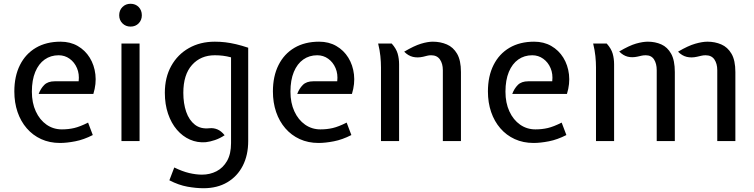

<svg xmlns="http://www.w3.org/2000/svg" viewBox="-20 -748 3997 1018"><path d="M298 10Q243 10 198.2 -10.5Q153.5 -31 121.8 -67.8Q90 -104.5 73 -154.2Q56 -204 56 -263Q56 -344 85.8 -403.2Q115.5 -462.5 170.5 -494.8Q225.5 -527 301 -527Q352.5 -527 392 -504.2Q431.5 -481.5 455.8 -442.2Q480 -403 485.8 -353.2Q491.5 -303.5 475 -250H185Q195.5 -278.5 214.8 -297.8Q234 -317 270 -317H397Q401.5 -355.5 388.2 -386.8Q375 -418 349.2 -436.5Q323.5 -455 291 -455Q249 -455 217 -432.5Q185 -410 167 -366.8Q149 -323.5 149 -262Q149 -202.5 169.8 -157.5Q190.5 -112.5 226.5 -87.2Q262.5 -62 308 -62Q342.5 -62 373.5 -69.2Q404.5 -76.5 447 -98L472 -32Q424 -7.5 379 1.2Q334 10 298 10Z M624 0V-517H720V0ZM672 -607Q646.5 -607 629.2 -624.2Q612 -641.5 612 -667Q612 -693.5 629.2 -710.8Q646.5 -728 672 -728Q698.5 -728 715.2 -710.8Q732 -693.5 732 -667Q732 -641.5 715.2 -624.2Q698.5 -607 672 -607Z M1059 250Q1020 250 973.8 241.8Q927.5 233.5 878 208L904 140Q947 161 983.2 169.5Q1019.5 178 1051 178Q1093 178 1128 160Q1163 142 1184 105Q1205 68 1205 11V-444Q1182 -450 1161.8 -452.5Q1141.5 -455 1119 -455Q1044 -455 998 -403.5Q952 -352 952 -256Q952 -199.5 967.2 -155.2Q982.5 -111 1013.2 -87Q1044 -63 1090 -68Q1112 -70.5 1132.5 -62Q1153 -53.5 1171 -31Q1146.5 -14.5 1120 -5.5Q1093.5 3.5 1071 6Q1026.5 9.5 987.2 -7.8Q948 -25 918 -60Q888 -95 871 -145Q854 -195 854 -256Q854 -337.5 888 -398.5Q922 -459.5 981.8 -493.2Q1041.5 -527 1119 -527Q1147 -527 1174.5 -523.8Q1202 -520.5 1231.8 -513.5Q1261.5 -506.5 1296 -495V0Q1296 74.5 1267.2 130.8Q1238.5 187 1185.2 218.5Q1132 250 1059 250Z M1669 10Q1614 10 1569.2 -10.5Q1524.5 -31 1492.8 -67.8Q1461 -104.5 1444 -154.2Q1427 -204 1427 -263Q1427 -344 1456.8 -403.2Q1486.5 -462.5 1541.5 -494.8Q1596.5 -527 1672 -527Q1723.5 -527 1763 -504.2Q1802.5 -481.5 1826.8 -442.2Q1851 -403 1856.8 -353.2Q1862.5 -303.5 1846 -250H1556Q1566.5 -278.5 1585.8 -297.8Q1605 -317 1641 -317H1768Q1772.5 -355.5 1759.2 -386.8Q1746 -418 1720.2 -436.5Q1694.5 -455 1662 -455Q1620 -455 1588 -432.5Q1556 -410 1538 -366.8Q1520 -323.5 1520 -262Q1520 -202.5 1540.8 -157.5Q1561.5 -112.5 1597.5 -87.2Q1633.5 -62 1679 -62Q1713.5 -62 1744.5 -69.2Q1775.5 -76.5 1818 -98L1843 -32Q1795 -7.5 1750 1.2Q1705 10 1669 10Z M2328 0V-376Q2328 -410.5 2312.5 -432.8Q2297 -455 2266 -455Q2254 -455 2245 -452.5Q2236 -450 2223 -447Q2194 -440.5 2169 -446.5Q2144 -452.5 2123 -474Q2176.5 -505.5 2212.2 -516.2Q2248 -527 2275 -527Q2315 -527 2349 -512.5Q2383 -498 2403.5 -463Q2424 -428 2424 -366V0ZM2000 0V-391Q2000 -419 1996.8 -450.5Q1993.5 -482 1985 -517H2057Q2081 -490 2088.5 -463.5Q2096 -437 2096 -407V0Z M2809 10Q2754 10 2709.2 -10.5Q2664.5 -31 2632.8 -67.8Q2601 -104.5 2584 -154.2Q2567 -204 2567 -263Q2567 -344 2596.8 -403.2Q2626.5 -462.5 2681.5 -494.8Q2736.5 -527 2812 -527Q2863.5 -527 2903 -504.2Q2942.5 -481.5 2966.8 -442.2Q2991 -403 2996.8 -353.2Q3002.5 -303.5 2986 -250H2696Q2706.5 -278.5 2725.8 -297.8Q2745 -317 2781 -317H2908Q2912.5 -355.5 2899.2 -386.8Q2886 -418 2860.2 -436.5Q2834.5 -455 2802 -455Q2760 -455 2728 -432.5Q2696 -410 2678 -366.8Q2660 -323.5 2660 -262Q2660 -202.5 2680.8 -157.5Q2701.5 -112.5 2737.5 -87.2Q2773.5 -62 2819 -62Q2853.5 -62 2884.5 -69.2Q2915.5 -76.5 2958 -98L2983 -32Q2935 -7.5 2890 1.2Q2845 10 2809 10Z M3783 0V-376Q3783 -410.5 3767.8 -432.8Q3752.5 -455 3721 -455Q3709 -455 3698.8 -452.5Q3688.5 -450 3675 -447Q3646 -440.5 3621 -446.5Q3596 -452.5 3575 -474Q3628.5 -505.5 3666.2 -516.2Q3704 -527 3731 -527Q3770.5 -527 3804.2 -512.5Q3838 -498 3858.5 -463Q3879 -428 3879 -366V0ZM3140 0V-391Q3140 -419 3136.8 -450.5Q3133.5 -482 3125 -517H3197Q3221 -490 3228.5 -463.5Q3236 -437 3236 -407V0ZM3462 0V-376Q3462 -410.5 3447.8 -432.8Q3433.5 -455 3404 -455Q3392 -455 3383 -453Q3374 -451 3361 -448Q3332 -441.5 3308 -447.5Q3284 -453.5 3263 -475Q3316.5 -506.5 3352.2 -516.8Q3388 -527 3415 -527Q3454 -527 3486.5 -512.5Q3519 -498 3538.5 -463Q3558 -428 3558 -366V0Z"/></svg>

Font: Expletus Sans
Style: Regular
Weight: 400
Designer: Jasper de Waard
Foundry: Designtown
Version: Version 7.500